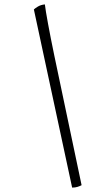

<svg xmlns="http://www.w3.org/2000/svg" viewBox="-20 -766 497 873"><path d="M308 87 134 -723Q139 -728 152 -736Q165 -744 184 -746Q187 -720 198.5 -657.5Q210 -595 227 -513L351 76Q344 80 333 83.5Q322 87 308 87Z"/></svg>

Font: Texturina 12pt Thin
Style: Italic
Weight: 250
Italic angle: -11°
Designer: Guillermo Torres Carreño
Foundry: Omnibus-Type
Version: Version 1.002